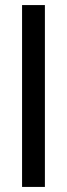

<svg xmlns="http://www.w3.org/2000/svg" viewBox="-20 -737 264 757"><path d="M67 0V-717H157V0Z"/></svg>

Font: Zen Kaku Gothic Antique Medium
Style: Regular
Weight: 500
Designer: Yoshimichi Ohira
Foundry: Positype
Version: Version 1.002